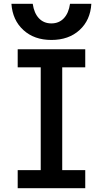

<svg xmlns="http://www.w3.org/2000/svg" viewBox="-20 -989 540 1009"><path d="M73 0V-95H194V-635H73V-730H428V-635H307V-95H428V0ZM250 -779Q160 -779 103 -831Q46 -883 40 -969H152Q159 -920 184.5 -893Q210 -866 250 -866Q290 -866 315.5 -893Q341 -920 348 -969H460Q455 -883 398 -831Q341 -779 250 -779Z"/></svg>

Font: M PLUS Code Latin Medium
Style: Regular
Weight: 500
Designer: Coji Morishita
Foundry: UNDERFOREST DESIGN
Version: Version 1.002; ttfautohint (v1.8.3)